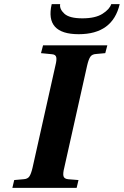

<svg xmlns="http://www.w3.org/2000/svg" viewBox="-20 -912 601 932"><path d="M231 -892H272Q268 -868 292.5 -845.5Q317 -823 380 -823Q443 -823 477.5 -845Q512 -867 520 -892H561Q527 -746 362 -746Q197 -746 231 -892ZM40 0 49 -38 94 -42Q114 -43 122.5 -55.5Q131 -68 138 -98L249 -594Q256 -621 253 -634.5Q250 -648 230 -649L179 -654L189 -692H501L491 -654L447 -650Q427 -649 418.5 -636.5Q410 -624 403 -594L292 -98Q285 -71 288 -57.5Q291 -44 311 -42L361 -38L352 0Z"/></svg>

Font: Heuristica
Style: Bold Italic
Weight: 700
Italic angle: -13°
Version: Version 1.0.2